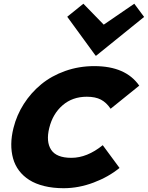

<svg xmlns="http://www.w3.org/2000/svg" viewBox="-20 -992 787 1022"><path d="M526.9 -219.2 616.2 -98.1Q558.1 -50.3 478.5 -20.3Q398.9 9.8 318.8 9.8Q261.7 9.8 215.3 -1.7Q168.9 -13.2 136.2 -33.9Q103.5 -54.7 81.5 -83.7Q59.6 -112.8 49.6 -148.7Q39.6 -184.6 40 -225.3Q40.5 -266.1 51.8 -311Q68.8 -379.4 106.9 -439Q145 -498.5 199.7 -543.5Q254.4 -588.4 327.4 -614.3Q400.4 -640.1 481.9 -640.1Q648.9 -640.1 721.2 -536.1L568.8 -413.1Q546.4 -446.3 517.1 -461.7Q487.8 -477.1 441.9 -477.1Q365.7 -477.1 313.2 -431.6Q260.7 -386.2 242.2 -311Q224.1 -237.8 252.2 -194.8Q280.3 -151.9 359.9 -151.9Q443.8 -151.9 526.9 -219.2ZM694.8 -972.2 747.1 -901.9 492.2 -695.8H488.8L337.9 -902.8L423.8 -972.2L532.2 -860.8Z"/></svg>

Font: Sinkin Sans 800 Black Italic
Style: Regular
Weight: 900
Italic angle: -112°
Designer: Keith Bates
Foundry: K-Type
Version: Sinkin Sans (version 1.0)  by Keith Bates   •   © 2014   www